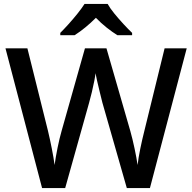

<svg xmlns="http://www.w3.org/2000/svg" viewBox="-20 -961 982 981"><path d="M934 -714 746 0H628L503 -437Q497 -461 489.5 -491.5Q482 -522 476 -548.5Q470 -575 468 -587Q467 -575 462 -548.5Q457 -522 449.5 -491Q442 -460 435 -435L313 0H195L8 -714H120L225 -293Q235 -251 244.5 -203Q254 -155 259 -118Q264 -156 274 -205.5Q284 -255 295 -293L414 -714H524L646 -291Q657 -252 667.5 -202.5Q678 -153 683 -118Q687 -154 697 -202.5Q707 -251 718 -294L821 -714ZM530 -941Q542 -919 564.5 -891.5Q587 -864 611.5 -837.5Q636 -811 655 -793V-781H580Q554 -797 525 -820Q496 -843 470 -870Q416 -816 361 -781H288V-793Q307 -812 330.5 -838Q354 -864 376 -891.5Q398 -919 412 -941Z"/></svg>

Font: Noto Sans Sora Sompeng Medium
Style: Regular
Weight: 500
Designer: Monotype Design Team. David Williams.
Foundry: Monotype Imaging Inc.
Version: Version 2.101; ttfautohint (v1.8.4.7-5d5b)